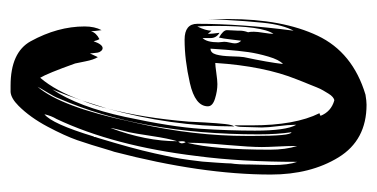

<svg xmlns="http://www.w3.org/2000/svg" viewBox="-195 -534 713 363"><g transform="rotate(-90 161.5 -352.5)"><path d="M169 -689H181Q244 -689 265 -651Q293 -600 293 -549Q293 -530 286 -517Q284 -531 284 -537Q281 -527 269 -521Q267 -524 265 -532Q259 -515 252 -515Q249 -515 246.5 -518Q244 -521 243.5 -524.5Q243 -528 242.5 -533Q242 -538 242 -539L235 -524Q230 -532 227 -547.5Q224 -563 223 -567Q204 -620 196 -633Q171 -604 153 -554Q143 -522 138 -507Q120 -438 113 -352Q113 -347 111.5 -322Q110 -297 108.5 -283.5Q107 -270 104 -266Q104 -386 138 -507Q144 -532 153 -554Q163 -584 174 -610Q141 -561 122 -472.5Q103 -384 99.5 -329.5Q96 -275 96 -227Q96 -168 107 -149V-153Q107 -163 104.5 -183Q102 -203 102 -214Q102 -220 102.5 -232Q103 -244 103 -250Q103 -260 106 -266V-233Q106 -151 129 -105Q128 -105 124 -103Q132 -83 153 -77Q156 -77 159.5 -80Q163 -83 166 -88Q169 -93 172 -98Q175 -103 178 -110.5Q181 -118 183 -123Q185 -128 188.5 -136.5Q192 -145 193 -148Q218 -210 224 -302Q219 -302 205 -300Q191 -298 184 -298Q171 -298 156.5 -302.5Q142 -307 142 -316Q142 -340 186 -350Q230 -360 268 -360Q298 -360 298 -336Q298 -253 285 -154Q290 -163 294 -177.5Q298 -192 300 -212Q302 -232 303 -246Q304 -260 305.5 -285Q307 -310 307 -318V-277Q307 -175 275.5 -108.5Q244 -42 164 -18Q152 -16 145 -16Q78 -16 45.5 -69Q13 -122 13 -197Q13 -328 56 -493L58 -499Q70 -540 78 -563Q86 -586 103.5 -619Q121 -652 143 -674Q157 -688 169 -689ZM157 -598Q160 -606 168 -619Q176 -632 179 -638Q141 -594 113 -462L110 -449Q86 -343 86 -242V-231Q86 -158 93 -158Q89 -185 89 -220Q89 -442 157 -598ZM118 -602Q124 -612 127 -625Q109 -611 85 -532L84 -531Q84 -530 84 -529L82 -523Q72 -490 65 -464.5Q58 -439 53 -416.5Q48 -394 45.5 -381.5Q43 -369 40.5 -350.5Q38 -332 37.5 -326.5Q37 -321 35.5 -299.5Q34 -278 34 -272Q32 -260 32 -236Q32 -229 31.5 -214.5Q31 -200 31 -193Q31 -164 37 -147Q37 -254 48 -337Q67 -494 118 -602ZM93 -465Q101 -496 101 -500Q76 -433 76 -374Q81 -390 86 -423Q91 -456 93 -465ZM75 -372Q72 -368 72 -365Q72 -362 74 -358Q76 -360 76 -365Q76 -370 75 -372ZM73 -349V-355Q60 -303 60 -199Q60 -169 67 -147V-154Q67 -164 66 -184Q65 -204 65 -214Q65 -236 69 -281Q73 -326 73 -349ZM294 -300Q294 -324 293 -336Q285 -320 285 -309L279 -316Q279 -308 281 -294Q271 -300 271 -311V-326Q263 -318 263 -296Q263 -294 263.5 -290.5Q264 -287 264 -285Q264 -281 262.5 -274.5Q261 -268 261 -265Q261 -258 266 -253Q267 -259 268.5 -273Q270 -287 272 -295Q286 -287 286 -280Q286 -276 285.5 -269Q285 -262 285 -259V-255Q285 -248 282 -240Q283 -237 283 -229Q283 -223 281 -210.5Q279 -198 279 -192Q294 -213 294 -300ZM222 -174Q230 -181 236 -201.5Q242 -222 244.5 -239.5Q247 -257 249 -282.5Q251 -308 251 -311Q243 -311 240 -300.5Q237 -290 236.5 -272Q236 -254 235 -248Q225 -201 222 -174Z"/></g></svg>

Font: Because We Create
Style: Regular
Weight: 400
Designer: Liz Wetzel, Aaron Williamson, Russ McMullin
Foundry: Red Hat
Version: Version 1.000